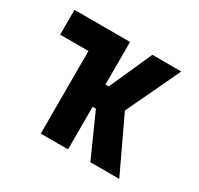

<svg xmlns="http://www.w3.org/2000/svg" viewBox="-117 -662 834 805"><g transform="rotate(30 300.0 -260.0)"><path d="M406 0 314 -206H298V0H166V-400H29V-520H298V-314H314L406 -520H546L423 -260L546 0Z"/></g></svg>

Font: Iosevka Aile Heavy
Style: Regular
Weight: 900
Designer: Belleve Invis
Foundry: Belleve Invis
Version: Version 31.1.0; ttfautohint (v1.8.4)